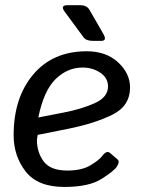

<svg xmlns="http://www.w3.org/2000/svg" viewBox="-20 -721 566 749"><path d="M232.4 -675.3Q213.9 -700.7 243.2 -700.7H292.5Q318.8 -700.7 329.1 -682.6L383.8 -587.4Q398.4 -561.5 374.5 -561.5H343.3Q315.9 -561.5 305.7 -575.7ZM33.2 -193.4Q33.2 -339.8 109.6 -430.4Q186 -521 318.4 -521Q394 -521 440.7 -477.8Q487.3 -434.6 487.3 -379.9Q487.3 -307.6 418.2 -273.4Q349.1 -239.3 247.1 -218.8L127 -194.8Q124 -176.3 124 -175.3Q124 -127 150.4 -91.3Q176.8 -55.7 242.7 -55.7Q298.8 -55.7 333 -76.2Q367.2 -96.7 379.4 -113.3Q396.5 -136.2 410.2 -123.5L439 -98.6Q448.2 -90.3 436 -71.3Q424.8 -53.7 375.5 -22.7Q326.2 8.3 231 8.3Q127 8.3 80.1 -52Q33.2 -112.3 33.2 -193.4ZM129.4 -262.7 229.5 -282.2Q297.9 -295.4 349.6 -318.6Q401.4 -341.8 401.4 -383.8Q401.4 -417 371.3 -437.3Q341.3 -457.5 302.2 -457.5Q243.2 -457.5 197 -412.6Q150.9 -367.7 129.4 -262.7Z"/></svg>

Font: Istok Web
Style: Italic
Weight: 400
Italic angle: -13°
Designer: Andrey V. Panov
Foundry: Andrey V. Panov
Version: Version 1.0.2g